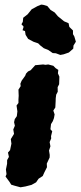

<svg xmlns="http://www.w3.org/2000/svg" viewBox="-20 -785 346 824"><path d="M5.4 -57.6 10.4 -82 10.6 -98 18.2 -111.6 14.2 -130.2 23.2 -140.6 29 -168.4 26.4 -188 40.2 -210.4 37 -229.4 43.8 -245.4 40.4 -260.6 43.4 -273.8 52.2 -286.4 54.6 -306.8 51 -332.2 59.2 -343V-358.8L60.2 -373.6L59.2 -400.4L68.8 -415.4L67.4 -425.6L72.8 -438.6L88 -459.6L91.8 -469.2L100.4 -478.4L111.6 -483.6L131.2 -505.2L165.2 -508.4L175 -506.8L187 -508.4L209 -502.6L218.4 -492.8L230.2 -485L228.6 -470.2L234.8 -456L233.8 -423.4L227.4 -411L227.8 -391.2L221.2 -378.8L219.2 -363.4L218.8 -350.4L217.4 -323.6L208.8 -310.4L214.4 -294L211.6 -278.2L206.6 -264.8L199 -252.4L196.4 -230.2L204.2 -221.6L199 -200.6L199.8 -191L193 -175.2L196.4 -157.2L190.4 -138.8L193.4 -120.2L193 -109L180.8 -82.8L181.6 -67.4L169.6 -43.6L163.4 -29.6L145.6 -18L134.8 -2.4L115.4 8.4L89.2 15.2L68 18.8L42.6 12L28.2 7.6L21.4 -3.4L3.8 -27.4L8 -37.6ZM238.8 -549.2 219.6 -556.4 206.2 -557.2 187.6 -570.2 167.8 -578.2 152.2 -590.6 143.8 -599 124.2 -605.6 100.8 -618 89.8 -635.6 87.4 -651.6 76.8 -655.2 81.4 -670.4 72 -681 77.8 -691 79.6 -708.8 98.4 -723.4 116 -745.2 140.6 -758.6 156.6 -765.2 165 -764.4 183.2 -759 197.2 -742.2 214.8 -731.4 228.4 -715.2 255 -693.6 274.4 -685.2 277.6 -669.4 293.2 -654.2V-638.4L299 -628.4L305.6 -606L295.4 -589.6L294.4 -576.2L275.4 -559.6L253.4 -552Z"/></svg>

Font: Winky Rough
Style: Italic
Weight: 400
Italic angle: -8.97852°
Designer: Simon Atzbach
Foundry: typofactur
Version: Version 1.206